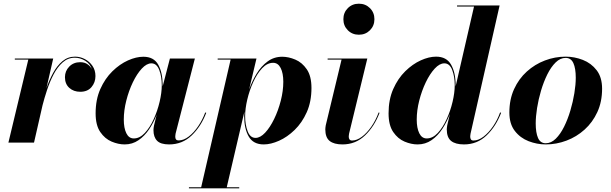

<svg xmlns="http://www.w3.org/2000/svg" viewBox="-20 -780 3342 1050"><path d="M134.8 -454.1H61V-460H271L233.9 -297.4Q249 -341.6 270.5 -381.1Q292 -420.7 321.5 -445.4Q351.1 -470.2 390.1 -470.2Q418.2 -470.2 443.7 -457Q469.2 -443.8 485.6 -419.9Q502 -396 502 -364Q502 -329.1 480.3 -303.6Q458.7 -278.1 418.9 -278.1Q382.8 -278.1 359 -299.4Q335.2 -320.8 335.2 -357.9Q335.2 -391.8 358.8 -415.9Q382.3 -439.9 418.9 -439.9Q442.9 -439.9 459.2 -428.2Q475.6 -416.5 482.7 -400.6Q473.4 -430.9 446.2 -447.6Q418.9 -464.4 389.2 -464.4Q351.3 -464.4 322.6 -438.7Q293.9 -413.1 272.9 -372.8Q252 -332.5 237.2 -287.6Q222.4 -242.7 212.6 -204.1L166 0H25.9Z M869.6 -314Q869.6 -310.8 869.6 -307.6L909.2 -460H1045.7L940.4 -50Q939.7 -45.7 939.1 -40.6Q938.5 -35.6 938.5 -32Q938.5 -12 956.8 -12Q984.4 -12 1012.3 -33.4Q1040.3 -54.9 1064 -90Q1087.6 -125 1102.3 -165L1107.9 -163.1Q1079.3 -88.1 1028.1 -39.2Q976.8 9.8 904.8 9.8Q858.4 9.8 838.9 -10.4Q819.3 -30.5 819.3 -68.1Q819.3 -79.3 822.3 -94L836.9 -152.8Q820.6 -110.4 795.7 -73.2Q770.8 -36.1 737.3 -13.2Q703.9 9.8 661.6 9.8Q627.2 9.8 590.5 -5.6Q553.7 -21 528.3 -58.1Q502.9 -95.2 502.9 -160.2Q502.9 -235.4 528.6 -293Q554.2 -350.6 594.5 -390Q634.8 -429.4 679.8 -449.6Q724.9 -469.7 763.9 -469.7Q821 -469.7 845.3 -426.3Q869.6 -382.8 869.6 -314ZM864.7 -314Q864.7 -361.3 850.8 -397.5Q836.9 -433.6 807.9 -433.6Q782 -433.6 755.4 -404.9Q728.8 -376.2 706.5 -330Q684.3 -283.7 670.7 -230Q657 -176.3 657 -126Q657 -79.6 670.9 -51.3Q684.8 -22.9 711.7 -22.9Q743.9 -22.9 771.7 -52.6Q799.6 -82.3 820.4 -128.1Q841.3 -173.8 853 -223.6Q864.7 -273.4 864.7 -314Z M1315.4 -145Q1315.4 -156.2 1316.4 -168.9L1220 244.1H1288.3V250H1013.2V244.1H1080.1L1241.2 -454.1H1170.4V-460H1382.6L1342.3 -290Q1358.2 -335.9 1383.3 -377.1Q1408.4 -418.2 1443.5 -444Q1478.5 -469.7 1523.4 -469.7Q1557.9 -469.7 1595 -454.1Q1632.1 -438.5 1657.7 -401.1Q1683.3 -363.8 1683.3 -298.8Q1683.3 -223.9 1657.6 -166.3Q1631.8 -108.6 1591.4 -69.5Q1551 -30.3 1506 -10.3Q1460.9 9.8 1422.4 9.8Q1365.2 9.8 1340.3 -33.2Q1315.4 -76.2 1315.4 -145ZM1320.6 -145Q1320.6 -97.7 1334.5 -61.8Q1348.4 -25.9 1377.4 -25.9Q1403.3 -25.9 1430.1 -54.4Q1456.8 -83 1479.2 -129.3Q1501.7 -175.5 1515.5 -229.2Q1529.3 -283 1529.3 -333Q1529.3 -379.6 1514.9 -408.1Q1500.5 -436.5 1473.6 -436.5Q1441.4 -436.5 1413.6 -406.9Q1385.7 -377.2 1364.9 -331.3Q1344 -285.4 1332.3 -235.5Q1320.6 -185.5 1320.6 -145Z M1857.9 -675Q1857.9 -711.2 1882.2 -735.5Q1906.5 -759.8 1942.6 -759.8Q1978.8 -759.8 2003.2 -735.5Q2027.6 -711.2 2027.6 -675Q2027.6 -638.9 2003.2 -614.5Q1978.8 -590.1 1942.6 -590.1Q1906.5 -590.1 1882.2 -614.5Q1857.9 -638.9 1857.9 -675ZM2055.7 -163.1Q2027.1 -88.1 1976 -39.2Q1924.8 9.8 1852.8 9.8Q1806.4 9.8 1782.7 -9.2Q1759 -28.1 1759 -73Q1759 -76.7 1759.8 -83.6Q1760.5 -90.6 1761.5 -95L1847.9 -454.1H1771.7V-460H1988.8L1889.2 -50Q1888.4 -45.7 1887.8 -40.6Q1887.2 -35.6 1887.2 -32Q1887.2 -23.7 1891.4 -17.6Q1895.5 -11.5 1905.3 -11.5Q1931.2 -11.5 1958.5 -31.6Q1985.8 -51.8 2010.1 -86.4Q2034.4 -121.1 2050.8 -165Z M2471.7 -314Q2471.7 -310.8 2471.7 -307.4L2572.3 -744.1H2479.5V-750H2712.2L2553.5 -50Q2552.7 -45.7 2552.1 -40.6Q2551.5 -35.6 2551.5 -32Q2551.5 -23.7 2555.4 -17.6Q2559.3 -11.5 2569.6 -11.5Q2596.4 -11.5 2624.4 -32.8Q2652.3 -54.2 2676.4 -89.2Q2700.4 -124.3 2714.8 -165L2720.5 -163.1Q2691.9 -88.1 2640.6 -39.2Q2589.4 9.8 2517.3 9.8Q2470.9 9.8 2447.1 -9.2Q2423.3 -28.1 2423.3 -73Q2423.3 -76.7 2424.2 -83.6Q2425 -90.6 2425.8 -95L2440.2 -156.2Q2423.8 -113 2398.9 -75.1Q2374 -37.1 2340.2 -13.7Q2306.4 9.8 2263.7 9.8Q2229.2 9.8 2192.5 -5.6Q2155.8 -21 2130.4 -58.1Q2105 -95.2 2105 -160.2Q2105 -235.4 2130.5 -293.1Q2156 -350.8 2196.2 -390.3Q2236.3 -429.7 2281.2 -450Q2326.2 -470.2 2364.7 -470.2Q2421.9 -470.2 2446.8 -426.5Q2471.7 -382.8 2471.7 -314ZM2466.8 -314Q2466.8 -361.3 2452.9 -397.5Q2439 -433.6 2409.9 -433.6Q2384 -433.6 2357.4 -404.9Q2330.8 -376.2 2308.6 -330Q2286.4 -283.7 2272.7 -230Q2259 -176.3 2259 -126Q2259 -79.6 2272.9 -51.3Q2286.9 -22.9 2313.7 -22.9Q2345.9 -22.9 2373.8 -52.6Q2401.6 -82.3 2422.5 -128.1Q2443.4 -173.8 2455.1 -223.6Q2466.8 -273.4 2466.8 -314Z M2964.4 9.8Q2916.5 9.8 2870.7 -7.9Q2825 -25.6 2795.3 -64.1Q2765.6 -102.5 2765.6 -165Q2765.6 -236.3 2791.4 -292.7Q2817.1 -349.1 2861.1 -388.8Q2905 -428.5 2960 -449.3Q3014.9 -470.2 3073.5 -470.2Q3121.6 -470.2 3167.4 -452.4Q3213.1 -434.6 3242.9 -396Q3272.7 -357.4 3272.7 -294.9Q3272.7 -223.6 3246.8 -167.2Q3220.9 -110.8 3177 -71.3Q3133.1 -31.7 3078 -11Q3022.9 9.8 2964.4 9.8ZM2964.4 3.4Q2994.1 3.4 3019.4 -21.5Q3044.7 -46.4 3064.8 -86.9Q3085 -127.4 3099.2 -175.4Q3113.5 -223.4 3121.1 -270.6Q3128.7 -317.9 3128.7 -355Q3128.7 -406 3115.7 -434.7Q3102.8 -463.4 3073.5 -463.4Q3043.9 -463.4 3018.6 -438.5Q2993.2 -413.6 2973.1 -373Q2953.1 -332.5 2938.8 -284.5Q2924.6 -236.6 2917.1 -189.3Q2909.7 -142.1 2909.7 -105Q2909.7 -54.2 2922.4 -25.4Q2935.1 3.4 2964.4 3.4Z"/></svg>

Font: Bodoni* 36
Style: Bold Italic
Weight: 700
Italic angle: -13°
Version: Version 2.000; ttfautohint (v1.8.1)